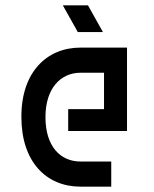

<svg xmlns="http://www.w3.org/2000/svg" viewBox="-20 -698 575 718"><path d="M60 -260C60 -93 153 0 281 0H396V-94H281C207 -94 150 -149 150 -260C150 -368 207 -426 281 -426H369V-290H235V-208H455V-520H281C155 -520 59 -428 60 -260ZM215 -678 271 -578H365L309 -678Z"/></svg>

Font: Grotesk 02 Mince
Style: Bold
Weight: 400
Designer: Frank Adebiaye, contributions by Jérémy Landes, Ariel Martín Pérez
Foundry: Velvetyne Type Foundry
Version: Version 3.000;Glyphs 3.1.2 (3150)